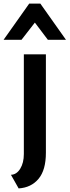

<svg xmlns="http://www.w3.org/2000/svg" viewBox="-56 -801 388 1071"><path d="M48 250 5 174Q36.5 173 56.8 140.2Q77 107.5 77 58V-498H200V51Q200 147.5 159 196.5Q118 245.5 48 250ZM-36 -579 107 -781H169L312 -579H211L138.5 -675L64 -579Z"/></svg>

Font: Alatsi
Style: Regular
Weight: 400
Designer: Spyros Zevelakis, Eben Sorkin
Foundry: www.sorkintype.com
Version: Version 1.008; ttfautohint (v1.8.4.7-5d5b)